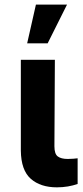

<svg xmlns="http://www.w3.org/2000/svg" viewBox="-20 -805 361 832"><path d="M70.3 -545.9Q107.4 -545.9 217.8 -545.9Q216.8 -452.1 215.8 -170.9Q215.8 -137.7 230.5 -127Q245.1 -116.2 273.4 -116.2Q287.1 -116.2 297.9 -117.2Q307.6 -118.2 316.4 -119.1Q316.4 -82 316.4 -7.8Q296.9 -1 274.4 2.9Q251 6.8 226.6 6.8Q155.3 6.8 113.3 -30.3Q71.3 -67.4 70.3 -152.3Q70.3 -283.2 70.3 -545.9ZM97.7 -617.2Q107.4 -659.2 135.7 -785.2Q169.9 -785.2 270.5 -785.2Q250 -743.2 186.5 -617.2Q164.1 -617.2 97.7 -617.2Z"/></svg>

Font: DeepSea
Style: Bold
Weight: 700
Designer: Stem
Version: Version 3.019;git-0a5106e0b